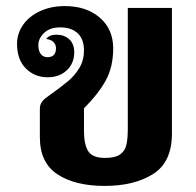

<svg xmlns="http://www.w3.org/2000/svg" viewBox="-20 -602 645 631"><path d="M111 -151V-244Q111 -257 117 -266Q123 -275 136 -284Q182 -317 204 -335.5Q226 -354 241 -379Q256 -404 256 -436Q256 -473 235.5 -492.5Q215 -512 178 -512Q144 -512 125 -494Q106 -476 106 -453Q106 -435 114 -424.5Q122 -414 136 -414Q164 -414 164 -444Q164 -458 152 -467Q145 -472 132 -474Q142 -488 165 -488Q191 -488 207.5 -473Q224 -458 224 -430Q224 -394 199.5 -371Q175 -348 137 -348Q94 -348 65 -377Q36 -406 36 -458Q36 -492 56 -520.5Q76 -549 112 -565.5Q148 -582 193 -582Q264 -582 308 -544Q352 -506 352 -443Q352 -382 327.5 -337.5Q303 -293 256 -246V-172Q256 -127 270 -105Q284 -83 325 -83Q358 -83 374 -94Q390 -105 395 -124.5Q400 -144 400 -179V-576H545V-163Q545 -69 483 -30Q421 9 324 9Q227 9 169 -29Q111 -67 111 -151Z"/></svg>

Font: Krub
Style: Bold
Weight: 700
Version: Version 1.000; ttfautohint (v1.6)